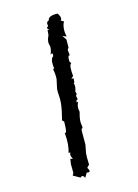

<svg xmlns="http://www.w3.org/2000/svg" viewBox="-84 -723 611 848"><g transform="rotate(-10 222.0 -299.0)"><path d="M228.5 69.3Q223.1 59.1 217.3 59.1Q212.9 59.1 208.5 64.5L175.8 49.8L180.7 38.6L176.8 -1.5L178.2 -24.4L189.9 -23.9Q181.2 -34.7 181.2 -44.4L183.1 -53.7L175.3 -50.8Q179.2 -70.3 179.2 -91.3Q179.2 -113.8 173.8 -142.6L176.8 -141.1Q181.6 -141.1 181.6 -163.6L180.2 -191.9L171.9 -197.8Q180.2 -247.6 180.2 -274.9Q180.2 -293.9 177.2 -310.1Q174.3 -326.2 174.3 -339.4L179.7 -381.8Q179.7 -402.3 171.9 -429.2L177.7 -429.7Q173.3 -447.3 173.3 -459.5Q173.3 -478 183.1 -484.9Q183.1 -498 179.7 -498Q177.2 -498 172.4 -492.2Q177.7 -509.8 177.7 -520.5Q177.7 -530.3 174.8 -536.4Q171.9 -542.5 171.9 -551.3Q171.9 -564.5 178.2 -580.1V-603L185.5 -601.1L176.3 -612.3L183.6 -619.6L181.2 -630.4Q181.2 -639.6 190.9 -643.6Q191.9 -664.6 234.4 -666.5Q246.1 -651.9 246.1 -642.6Q246.1 -636.7 242.7 -633.3L256.3 -627.4Q250 -614.7 250 -595.7Q250 -579.1 255.9 -559.6L237.8 -565.9L252.9 -546.9L255.9 -510.7L250.5 -501L255.4 -475.1L252.9 -475.6Q248 -475.6 248 -463.4L249 -448.7L255.9 -440.4Q249.5 -437 249.5 -419.9Q249.5 -405.8 253.9 -383.3L244.1 -371.6L254.4 -373V-353.5L250.5 -350.1Q254.9 -344.7 254.9 -334.5Q254.9 -324.2 251.5 -313.5L255.9 -303.7L251.5 -293.9L256.3 -278.8L249.5 -274.4V-264.6L256.8 -267.6Q251 -255.9 251 -243.2Q251 -234.9 254.9 -222.2Q250.5 -200.7 250.5 -186Q250.5 -173.8 252.9 -165.5Q255.4 -157.2 255.4 -152.3Q255.4 -147.9 252.4 -147.9Q249.5 -147.9 249.5 -138.2L254.9 -75.2L251 -36.6Q251 -18.1 255.4 14.6L245.1 27.3Q252.9 36.6 252.9 42.5Q252.9 47.9 245.1 47.9L239.3 47.4Z"/></g></svg>

Font: Truetypewriter PolyglOTT
Style: Regular
Weight: 400
Designer: Sergey Beatoff a.k.a. Sam_T
Version: Version 3.76